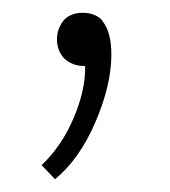

<svg xmlns="http://www.w3.org/2000/svg" viewBox="-20 -119 266 300"><path d="M66 161 45 139Q76 110 95 65.5Q114 21 113 -16H110Q94 -16 81 -27Q69 -39 69 -58Q69 -75 81 -89Q92 -99 109 -99Q127 -99 138 -89L143 -82Q154 -65 154 -34Q154 14 129 72Q104 130 66 161Z"/></svg>

Font: Arsenal
Style: Regular
Weight: 400
Designer: Andrij Shevchenko
Foundry: Stairsfor
Version: Version 2.001;PS 002.001;hotconv 1.0.88;makeotf.lib2.5.64775